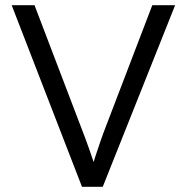

<svg xmlns="http://www.w3.org/2000/svg" viewBox="-20 -720 720 740"><path d="M296 0 25 -700H113L287 -244Q299 -213 308 -189Q317 -165 324.5 -143.5Q332 -122 339 -101Q346 -80 354 -55L328 -54Q338 -88 347.5 -117Q357 -146 367.5 -176.5Q378 -207 394 -248L567 -700H655L376 0Z"/></svg>

Font: Mach Light
Style: Regular
Weight: 300
Version: Version 1.002